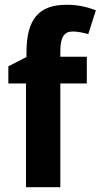

<svg xmlns="http://www.w3.org/2000/svg" viewBox="-20 -785 422 805"><path d="M344 -435V-547H233V-571C233 -629 249 -653 285 -653C308 -653 331 -647 350 -642L382 -742C341 -757 305 -765 259 -765C142 -765 91 -704 91 -564V-546L15 -507V-435H89V0H233V-435Z"/></svg>

Font: Noto Sans Myanmar UI SemiCondensed
Style: Bold
Weight: 700
Width: 4
Designer: Monotype Design Team
Foundry: Monotype Imaging Inc.
Version: Version 2.103